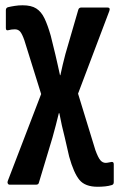

<svg xmlns="http://www.w3.org/2000/svg" viewBox="-20 -521 455 734"><path d="M353.1 193Q305.4 193 283.7 166.8Q262 140.6 244.4 77.6L227.6 4.5Q221.6 -18.5 216.5 -41.4Q211.4 -64.2 206.9 -88.2H204.9Q199.3 -64.2 193.2 -41.6Q187.1 -19.1 180.6 5L128.9 176.6Q127.4 185 118 185H17Q12.1 185 9.9 180.8Q7.6 176.6 9.6 171.1L137.3 -161.5L73 -367.5Q64.4 -391.8 56.9 -400.3Q49.4 -408.9 36.8 -408.9Q29.8 -408.9 24.1 -408.1Q18.4 -407.4 10.8 -405.4Q2.4 -403.4 2.4 -413.8V-482Q2.4 -490.9 10.3 -493.4Q22.2 -496.3 36.6 -498.5Q50.9 -500.8 66.7 -500.8Q99.5 -500.8 118.6 -488.6Q137.8 -476.4 150 -450.9Q162.3 -425.4 173.9 -384.8L191.6 -312.6Q196.2 -293 200.5 -273.7Q204.8 -254.4 209.4 -233.4H210.8Q215.4 -254.4 220 -274.4Q224.5 -294.5 230.1 -314.5L279.2 -483.4Q281.7 -492.3 291.2 -492.3H390.6Q402.5 -492.3 398.1 -479.4L278.4 -163L344.7 53.1Q355.3 82 363.9 91.8Q372.4 101.6 384 101.6Q389.5 101.6 394.7 100.3Q399.9 99.1 406.5 98.1Q414.9 97.1 414.9 107V175.6Q414.9 184.6 407 186.6Q396.1 190 382.3 191.5Q368.4 193 353.1 193Z"/></svg>

Font: Sofia Sans Condensed
Style: Regular
Weight: 400
Designer: Botio Nikoltchev, Ani Petrova
Foundry: lettersoup
Version: Version 4.100